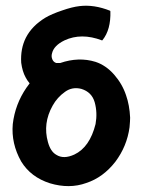

<svg xmlns="http://www.w3.org/2000/svg" viewBox="-20 -628 486 661"><path d="M236 -96Q289 -121 309 -201Q316 -240 306 -276Q296 -311 260 -322Q229 -330 204 -312Q177 -293 161 -264Q127 -203 145 -139Q154 -106 174 -95Q199 -79 236 -96ZM414 -300Q426 -266 428 -223Q428 -212 426 -190Q417 -124 377 -71Q335 -17 277 2Q219 23 152 3Q86 -18 53 -72Q18 -134 24 -201Q32 -269 71 -326L82 -341Q73 -352 68 -362Q57 -382 53 -412Q50 -460 69 -498Q90 -539 136 -567Q158 -580 194 -592Q228 -604 254 -607Q304 -613 359 -591L360 -589Q362 -526 333 -490Q333 -489 331 -489Q260 -516 202 -489Q165 -471 159 -444Q156 -434 160 -424Q164 -414 174 -411H183H187Q251 -433 309 -415Q345 -403 373 -371Q401 -339 414 -300Z"/></svg>

Font: Tovari Sans
Style: Bold
Weight: 700
Designer: Verneri Kontto, Denis Ignatov
Foundry: Verneri Kontto
Version: Version 1.10 May 7, 2019